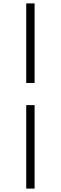

<svg xmlns="http://www.w3.org/2000/svg" viewBox="-20 -835 356 1127"><path d="M134 272H183V-218H134ZM183 -348V-815H134V-348Z"/></svg>

Font: Source Han Serif KR
Style: Regular
Weight: 400
Designer: Ryoko NISHIZUKA 西塚涼子 (kana & ideographs); Frank Grießhammer (Latin, Greek & Cyrillic); Wenlong ZHANG 张文龙 (bopomofo); San
Foundry: Adobe
Version: Version 2.001;hotconv 1.1.0;makeotfexe 2.6.0